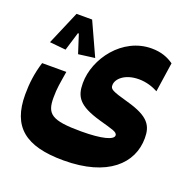

<svg xmlns="http://www.w3.org/2000/svg" viewBox="-113 -543 812 830"><g transform="rotate(20 293.0 -128.5)"><path d="M264.2 178.7C467.3 178.7 562.5 84.5 562.5 -31.7C562.5 -88.4 543 -125 439 -153.8C359.9 -175.8 352.1 -181.2 352.1 -199.7C352.1 -229 388.2 -262.7 451.7 -262.7C486.8 -262.7 517.1 -252 540 -239.7L560.1 -375.5C533.7 -394 502.9 -406.7 458 -406.7C324.2 -406.7 229 -276.9 229 -164.6C229 -102.1 249.5 -67.4 353.5 -37.6C414.1 -20 439.5 -16.1 439.5 0.5C439.5 20 390.1 34.7 293.5 34.7C155.3 34.7 131.3 12.7 131.3 -62C131.3 -106.4 136.7 -129.9 145.5 -185.1H34.2C17.6 -131.8 11.7 -83 11.7 -32.7C11.7 114.7 87.9 178.7 264.2 178.7ZM172.9 -436H101.1L35.2 -281.7L109.4 -274.4L135.3 -359.4H139.6L167 -274.4L242.2 -284.2Z"/></g></svg>

Font: Cascadia Code
Style: Bold
Weight: 700
Monospace: yes
Designer: Aaron Bell
Foundry: Saja Typeworks
Version: Version 2404.023